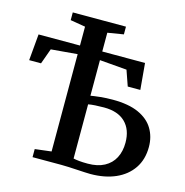

<svg xmlns="http://www.w3.org/2000/svg" viewBox="-117 -917 995 1032"><g transform="rotate(15 380.5 -401.0)"><path d="M477 7Q466.5 7 446 6Q425.5 5 401 3.5Q376.5 2 353.5 1Q330.5 0 314 0H154V-45L245 -56V-597.5L98.5 -585L67.5 -499H1.5L14.5 -645.5H245V-750.5L161.5 -764.5V-807.5H457.5V-764.5L369 -750V-645.5H607L620 -499H550L520 -585L369 -597.5V-399.5Q388.5 -403 421.2 -406.5Q454 -410 491 -410Q579.5 -410 635.2 -384.8Q691 -359.5 717.5 -315.2Q744 -271 744 -214.5Q744 -144.5 710.2 -95Q676.5 -45.5 616.5 -19.2Q556.5 7 477 7ZM449.5 -43Q504 -43 541.2 -63Q578.5 -83 597.5 -119.2Q616.5 -155.5 616.5 -204Q616.5 -276.5 575.2 -317Q534 -357.5 456.5 -357.5Q430.5 -357.5 407 -356Q383.5 -354.5 369 -351.5V-50Q382.5 -47 401.2 -45Q420 -43 449.5 -43Z"/></g></svg>

Font: Merriweather 48pt SemiBold
Style: Regular
Weight: 600
Version: Version 2.100